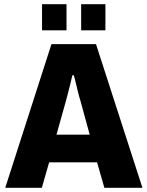

<svg xmlns="http://www.w3.org/2000/svg" viewBox="-20 -898 705 918"><path d="M5 0 226 -687H439L661 0H479L444 -122H215L180 0ZM250 -254H409L366 -411Q363 -421 358.5 -436.5Q354 -452 350 -470Q346 -488 341.5 -505.5Q337 -523 333 -538H326Q322 -519 316 -496Q310 -473 304.5 -450.5Q299 -428 294 -411ZM181 -753V-878H298V-753ZM368 -753V-878H484V-753Z"/></svg>

Font: Archivo SemiCondensed ExtraBold
Style: Regular
Weight: 800
Width: 4
Designer: Hector Gatti
Foundry: Omnibus-Type
Version: Version 2.001